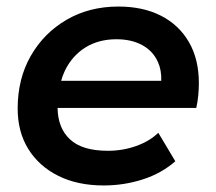

<svg xmlns="http://www.w3.org/2000/svg" viewBox="-20 -560 659 587"><path d="M297 7Q217 7 158 -22.5Q99 -52 66.5 -104.5Q34 -157 34 -228Q34 -319 74 -389Q114 -459 183.5 -499.5Q253 -540 342 -540Q417 -540 472 -512Q527 -484 557.5 -431.5Q588 -379 588 -306Q588 -287 586 -267Q584 -247 580 -230H156Q157 -168 194 -134Q231 -99 310 -99Q355 -99 396 -113.5Q437 -128 464 -154L516 -67Q474 -30 416.5 -11.5Q359 7 297 7ZM167 -313H473Q474 -346 463 -370Q448 -404 415 -422Q382 -440 336 -440Q281 -440 240.5 -414.5Q200 -389 178 -343Q171 -328 167 -313Z"/></svg>

Font: Montserrat Thin SemiBold
Style: Italic
Weight: 600
Italic angle: -11.3°
Version: Version 9.000